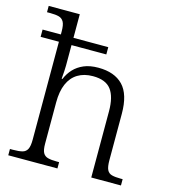

<svg xmlns="http://www.w3.org/2000/svg" viewBox="-112 -851 842 943"><g transform="rotate(15 308.5 -380.0)"><path d="M17 0V-32H32Q62 -32 79.5 -36.5Q97 -41 105 -56.5Q113 -72 113 -105V-603H20V-640H113V-655Q113 -689 104.5 -704Q96 -719 79.5 -723.5Q63 -728 36 -728H19V-760H177V-640H354V-603H177V-499Q177 -486 176 -471Q175 -456 174 -445Q173 -434 173 -431H177Q189 -460 209.5 -482Q230 -504 260.5 -517Q291 -530 334 -530Q416 -530 459.5 -485Q503 -440 503 -341V-105Q503 -72 510.5 -56.5Q518 -41 535 -36.5Q552 -32 579 -32H590V0H439V-337Q439 -410 411.5 -446.5Q384 -483 319 -483Q274 -483 242 -463.5Q210 -444 193.5 -406Q177 -368 177 -312V-102Q177 -70 185 -55.5Q193 -41 210 -36.5Q227 -32 255 -32H267V0Z"/></g></svg>

Font: Noto Serif Gujarati Light
Style: Regular
Weight: 300
Version: Version 2.102